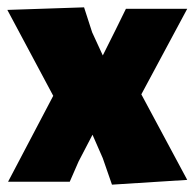

<svg xmlns="http://www.w3.org/2000/svg" viewBox="-20 -495 530 523"><path d="M231 -407 260 -344 296 -416 323 -471H490L365 -238L490 -5L285 8L260 -64L232 -128L194 -55L170 0H2L125 -234L0 -468L209 -475Z"/></svg>

Font: Luna Sans Black
Style: Regular
Weight: 900
Designer: Juan Pablo del Peral
Foundry: Huerta Tipografica
Version: Version 2.001; ttfautohint (v1.5)